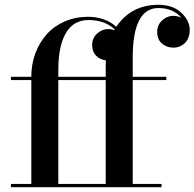

<svg xmlns="http://www.w3.org/2000/svg" viewBox="-20 -780 810 800"><path d="M25.5 -13.5H110.5V-446.5H25.5V-460H110.5V-461.5Q110.5 -512 127.2 -557.2Q144 -602.5 174 -636.5Q204 -670.5 248.8 -690.2Q293.5 -710 346.5 -710Q418 -710 464.5 -668.5Q526.5 -760 640 -760Q700 -760 735.2 -727.2Q770.5 -694.5 770.5 -655Q770.5 -621 750.8 -601.2Q731 -581.5 702 -581.5Q675.5 -581.5 655.2 -598.2Q635 -615 635 -647.5Q635 -676.5 655.8 -695.2Q676.5 -714 702 -714Q719 -714 736 -706Q701 -746.5 640 -746.5Q533 -746.5 533 -540V-460H673V-446.5H533V-13.5H653V0H25.5ZM223 -490V-460H420.5V-511.5Q420.5 -523 421 -528.5Q397 -531.5 380.5 -548Q364 -564.5 364 -593.5Q364 -621.5 384.8 -640.2Q405.5 -659 430.5 -659Q444 -659 456 -654.5Q457 -656.5 458 -657.5Q416.5 -696.5 349 -696.5Q286 -696.5 254.5 -642.2Q223 -588 223 -490ZM223 -13.5H420.5V-446.5H223Z"/></svg>

Font: Bodoni* 16pt Medium
Style: Regular
Weight: 500
Version: Version 2.3